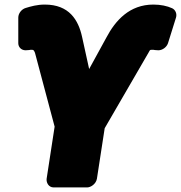

<svg xmlns="http://www.w3.org/2000/svg" viewBox="-20 -782 792 840"><path d="M92 -747C75 -742 60 -724 60 -705V-593C60 -576 73 -562 92 -562C105 -562 112 -564 113 -564H120C125 -564 128 -564 133 -551L219 -228L184 0C182 16 192 38 215 38H361C377 38 400 23 404 0L438 -221L630 -552C637 -565 636 -564 645 -564H652C653 -564 660 -562 673 -562C690 -562 709 -575 715 -593L750 -705C755 -721 748 -739 733 -746C711 -756 683 -762 651 -762C547 -762 485 -693 445 -617L370 -480L339 -621C323 -694 283 -762 176 -762C142 -762 115 -754 92 -747Z"/></svg>

Font: Asimov Print
Style: EIt
Weight: 500
Designer: Google
Version: Version 2.000980; 2014